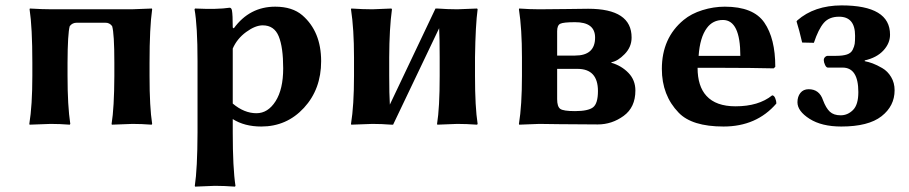

<svg xmlns="http://www.w3.org/2000/svg" viewBox="-20 -464 3405 719"><path d="M540 -229V-179.2Q540 -63 549.8 0L547.9 2.9Q509.8 0 476.1 0Q476.1 0 398.9 2.9L397.9 0Q407.7 -60.1 408.2 -179.2V-229Q408.2 -338.9 399.9 -366.2Q390.1 -379.4 374 -378.9H267.1Q251 -378.9 241.2 -366.2Q233.4 -339.4 232.9 -229V-180.2Q232.9 -67.4 243.2 0L241.2 2.9Q204.1 0 169.9 0Q169.9 0 90.8 2.9L89.8 0Q101.1 -68.8 101.1 -180.2V-229Q101.1 -361.8 90.8 -429.2L91.8 -432.1Q139.6 -429.2 173.8 -429.2H473.1Q473.1 -429.2 548.8 -432.1L549.8 -429.2Q540 -360.8 540 -229Z M851.6 -282.2V-76.2Q894.5 -40 940.4 -40Q983.4 -40 1012 -85Q1040.5 -129.9 1040.5 -208Q1040.5 -287.1 1023.7 -328.1Q1006.8 -369.1 963.9 -369.1Q936 -369.1 901.9 -344.2Q867.7 -319.3 851.6 -282.2ZM855.5 -357.9Q914.6 -439 1010.7 -439Q1074.7 -439 1112.3 -406.7Q1182.6 -345.7 1182.6 -234.9Q1182.6 -129.9 1118.2 -60.1Q1053.7 9.8 958.5 9.8Q895.5 9.8 851.6 -18.1V32.2Q851.6 165 861.8 231.9L859.9 234.9Q818.8 231.9 784.7 231.9L710.4 234.9L709.5 231.9Q719.2 168.9 719.7 32.2V-234.9Q719.7 -367.7 708.5 -429.2L710.4 -432.1Q795.4 -428.2 839.8 -435.1Q846.7 -435.1 848.6 -424.8Q851.6 -409.2 851.6 -360.8Z M1445.8 2.9Q1408.7 0 1374.5 0Q1374.5 0 1295.4 2.9L1294.4 0Q1305.7 -68.8 1305.7 -180.2V-249Q1305.7 -356 1294.4 -429.2L1295.4 -432.1Q1339.4 -429.2 1374.5 -429.2Q1374.5 -429.2 1445.8 -432.1L1447.8 -429.2Q1438 -358.4 1437.5 -249V-180.2Q1437.5 -111.8 1439.9 -72.3L1610.8 -432.1H1617.7Q1657.7 -429.2 1692.4 -429.2Q1692.4 -429.2 1766.6 -432.1L1768.6 -429.2Q1760.7 -372.1 1758.8 -250V-179.2Q1758.8 -63 1768.6 0L1766.6 2.9Q1726.6 0 1692.4 0Q1692.4 0 1617.7 2.9L1616.7 0Q1626.5 -60.1 1626.5 -179.2V-250Q1626.5 -320.8 1624.5 -358.4L1452.1 2.9Z M2066.4 -255.9H2133.3Q2208.5 -255.9 2208.5 -323.2Q2208.5 -381.3 2133.3 -380.9Q2089.4 -380.9 2077.9 -375Q2066.4 -369.1 2066.4 -347.2ZM2066.4 -206.1V-92.8Q2066.4 -64.9 2077.9 -56.4Q2089.4 -47.9 2133.3 -47.9Q2182.1 -47.9 2200.7 -62Q2219.2 -76.2 2219.2 -123Q2219.2 -206.1 2142.6 -206.1ZM1999.5 0 1924.3 2.9 1923.3 0Q1934.6 -68.8 1934.6 -180.2V-249Q1934.6 -356 1923.3 -429.2L1924.3 -432.1Q1964.4 -429.2 1999.5 -429.2Q2039.6 -429.2 2103.5 -430.2Q2167.5 -431.2 2182.6 -431.2Q2345.7 -431.2 2345.2 -323.2Q2345.2 -288.1 2319.3 -261.5Q2293.5 -234.9 2269.5 -231V-229Q2307.6 -217.8 2333.5 -190.9Q2359.4 -164.1 2359.4 -125Q2359.4 -62 2315.4 -30Q2271.5 2 2218.3 2Q2145 2 2074.7 1Q2004.4 0 1999.5 0Z M2596.2 -254.9H2752.4Q2752.4 -388.7 2687.5 -389.2Q2648.9 -389.2 2627 -358.9Q2601.1 -324.2 2596.2 -254.9ZM2871.6 -106.9Q2878.4 -106.9 2882.8 -96.9Q2887.2 -86.9 2887.2 -76.2Q2813 9.8 2689.5 9.8Q2571.3 9.8 2521.5 -42Q2458.5 -106.9 2458.5 -206.1Q2458.5 -321.8 2540 -389.2Q2568.8 -413.1 2610.4 -426Q2651.9 -439 2694.3 -439Q2801.3 -439 2842.3 -379.4Q2883.3 -319.8 2883.3 -213.9L2877.4 -208Q2791.5 -210 2691.9 -210H2592.3Q2592.3 -141.1 2625.5 -105Q2661.1 -65.9 2734.4 -65.9Q2820.8 -65.9 2871.6 -106.9Z M3131.3 -443.8Q3313.5 -443.8 3313 -334Q3313 -301.8 3288.1 -274.9Q3263.2 -248 3218.3 -237.8V-234.9Q3231.9 -232.4 3247.8 -226.6Q3263.7 -220.7 3283.9 -209Q3304.2 -197.3 3317.1 -175.5Q3330.1 -153.8 3330.1 -126Q3330.1 -66.9 3281 -28.6Q3231.9 9.8 3130.4 9.8Q3057.1 9.8 3011.7 -19Q2966.3 -47.9 2966.3 -81.1Q2966.3 -102.1 2977.3 -116Q2988.3 -129.9 3008.3 -129.9Q3048.3 -129.9 3062 -88.9Q3073.2 -59.1 3087.6 -45.7Q3102.1 -32.2 3128.2 -32.2Q3154.3 -32.2 3174.3 -52Q3194.3 -71.8 3194.3 -119.1Q3194.3 -210.9 3135.3 -210.9H3080.1Q3074.2 -210.9 3069.6 -220.9Q3064.9 -231 3064.9 -238.8Q3064.9 -245.6 3069.6 -250.2Q3074.2 -254.9 3080.1 -254.9H3111.3Q3136.2 -254.9 3151.6 -260Q3167 -265.1 3173.1 -277.6Q3179.2 -290 3180.7 -300Q3182.1 -310.1 3182.1 -330.1Q3182.1 -401.9 3121.6 -401.4Q3085 -401.4 3064.9 -378.2Q3044.9 -355 3027.8 -303.7L2983.9 -304.7Q2973.1 -351.6 2962.9 -383.8L2965.8 -387.7Q3029.3 -443.4 3131.3 -443.8Z"/></svg>

Font: Linux Biolinum
Style: Bold
Weight: 700
Designer: Philipp H. Poll
Foundry: Philipp H. Poll
Version: Version 1.3.2 ; ttfautohint (v0.9)